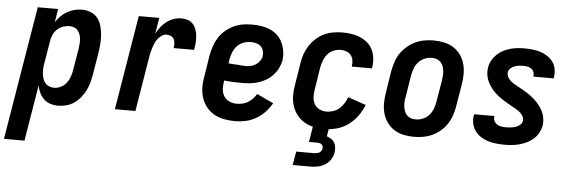

<svg xmlns="http://www.w3.org/2000/svg" viewBox="-81 -680 3130 1053"><g transform="rotate(5 1483.5 -154.0)"><path d="M-33 215 89 -520H201L189 -446Q201 -465 216.5 -480.5Q232 -496 251 -507Q270 -518 291 -523Q312 -528 332 -528Q358 -528 381 -518.5Q404 -509 418.5 -490.5Q433 -472 439.5 -448Q446 -424 448 -399.5Q450 -375 448 -349Q446 -323 442 -298L422 -178Q418 -155 412 -133Q406 -111 395.5 -90Q385 -69 370 -50.5Q355 -32 335 -18Q315 -4 292.5 2Q270 8 248 8Q225 8 204 1.5Q183 -5 168 -19.5Q153 -34 144 -53Q135 -72 131 -93L80 215ZM217 -88Q235 -88 253.5 -97Q272 -106 284 -122Q296 -138 302.5 -156.5Q309 -175 312 -193L332 -313Q334 -327 335 -340.5Q336 -354 335 -367Q334 -380 329.5 -392Q325 -404 317 -413.5Q309 -423 296.5 -427.5Q284 -432 271 -432Q253 -432 235 -425.5Q217 -419 203 -405.5Q189 -392 181.5 -374.5Q174 -357 172 -340L152 -220Q149 -205 148 -190Q147 -175 148.5 -161Q150 -147 154 -133.5Q158 -120 166.5 -109.5Q175 -99 188.5 -93.5Q202 -88 217 -88Z M559 0 645 -520H758L743 -431Q753 -451 767 -469Q781 -487 799 -500.5Q817 -514 838 -521Q859 -528 880 -528Q899 -528 916 -522Q933 -516 944.5 -502.5Q956 -489 961.5 -472Q967 -455 968.5 -436.5Q970 -418 968.5 -399.5Q967 -381 963 -362H851Q853 -375 852.5 -388Q852 -401 846.5 -411.5Q841 -422 829.5 -427Q818 -432 805 -432Q792 -432 779.5 -423.5Q767 -415 758 -403.5Q749 -392 743.5 -378.5Q738 -365 733.5 -352Q729 -339 726 -325.5Q723 -312 721 -298L672 0Z M1221 8Q1191 8 1161 2.5Q1131 -3 1106 -17Q1081 -31 1063 -53.5Q1045 -76 1036 -103.5Q1027 -131 1026.5 -161.5Q1026 -192 1032 -222L1051 -342Q1056 -367 1064.5 -392Q1073 -417 1087.5 -439.5Q1102 -462 1123.5 -480Q1145 -498 1169 -509Q1193 -520 1218.5 -524Q1244 -528 1269 -528Q1295 -528 1320.5 -524Q1346 -520 1368.5 -510Q1391 -500 1409 -483Q1427 -466 1437 -444Q1447 -422 1451 -397Q1455 -372 1451 -346Q1447 -324 1436.5 -303Q1426 -282 1410 -264.5Q1394 -247 1373.5 -235Q1353 -223 1331 -216Q1309 -209 1286.5 -206.5Q1264 -204 1242 -204Q1217 -204 1192 -205Q1167 -206 1142 -209V-207Q1138 -185 1139 -163Q1140 -141 1150.5 -123.5Q1161 -106 1180 -97Q1199 -88 1221 -88Q1237 -88 1253 -91.5Q1269 -95 1283 -103.5Q1297 -112 1309 -124.5Q1321 -137 1329 -151L1421 -108Q1406 -82 1384.5 -59Q1363 -36 1336 -20.5Q1309 -5 1279.5 1.5Q1250 8 1221 8ZM1254 -298Q1268 -298 1282 -301.5Q1296 -305 1308.5 -313Q1321 -321 1330 -334Q1339 -347 1341 -361Q1343 -376 1339 -390.5Q1335 -405 1324.5 -414.5Q1314 -424 1299.5 -428Q1285 -432 1270 -432Q1250 -432 1229.5 -424.5Q1209 -417 1194.5 -401.5Q1180 -386 1172.5 -366.5Q1165 -347 1161 -327L1158 -305Q1170 -303 1182 -302.5Q1194 -302 1206 -301.5Q1218 -301 1230 -299.5Q1242 -298 1254 -298Z M1715 8Q1685 8 1656 2.5Q1627 -3 1602.5 -17.5Q1578 -32 1560.5 -54.5Q1543 -77 1534.5 -104.5Q1526 -132 1526 -162Q1526 -192 1532 -222L1551 -342Q1555 -367 1563.5 -391.5Q1572 -416 1586.5 -438Q1601 -460 1621.5 -478.5Q1642 -497 1665.5 -508Q1689 -519 1714.5 -523.5Q1740 -528 1765 -528Q1790 -528 1815 -524.5Q1840 -521 1862.5 -511.5Q1885 -502 1903.5 -486.5Q1922 -471 1932.5 -449.5Q1943 -428 1946 -403Q1949 -378 1945 -352Q1945 -350 1944.5 -348.5Q1944 -347 1944 -346H1832Q1833 -347 1833 -347.5Q1833 -348 1833 -349Q1836 -365 1833 -381.5Q1830 -398 1820.5 -409.5Q1811 -421 1796 -426.5Q1781 -432 1765 -432Q1745 -432 1725.5 -424Q1706 -416 1692.5 -400Q1679 -384 1672 -365Q1665 -346 1661 -327L1642 -207Q1638 -185 1638.5 -164Q1639 -143 1648 -125Q1657 -107 1675.5 -97.5Q1694 -88 1715 -88Q1734 -88 1752.5 -94Q1771 -100 1786 -113Q1801 -126 1811.5 -143Q1822 -160 1828 -177L1927 -143Q1915 -111 1894 -82Q1873 -53 1844.5 -32Q1816 -11 1782 -1.5Q1748 8 1715 8ZM1557 220 1570 145H1670Q1676 145 1683 143.5Q1690 142 1696 139Q1702 136 1706.5 130Q1711 124 1712 118Q1713 111 1711.5 104Q1710 97 1705 93Q1700 89 1693.5 87.5Q1687 86 1680 86H1635L1649 0H1738L1730 47Q1743 51 1754.5 58.5Q1766 66 1772.5 77Q1779 88 1780.5 102Q1782 116 1780 131Q1777 151 1765.5 169.5Q1754 188 1736 199.5Q1718 211 1697.5 215.5Q1677 220 1657 220Z M2206 8Q2176 8 2147.5 2Q2119 -4 2096 -19Q2073 -34 2057 -56.5Q2041 -79 2033.5 -106.5Q2026 -134 2026.5 -163.5Q2027 -193 2032 -222L2051 -342Q2056 -367 2064 -392Q2072 -417 2087 -439Q2102 -461 2123 -479Q2144 -497 2168 -508Q2192 -519 2217.5 -523.5Q2243 -528 2267 -528Q2297 -528 2325.5 -522Q2354 -516 2377.5 -501Q2401 -486 2417 -463.5Q2433 -441 2440.5 -413.5Q2448 -386 2447.5 -356.5Q2447 -327 2442 -298L2422 -178Q2418 -153 2409.5 -128Q2401 -103 2386.5 -81Q2372 -59 2351 -41Q2330 -23 2306 -12Q2282 -1 2256.5 3.5Q2231 8 2206 8ZM2207 -88Q2227 -88 2246.5 -96Q2266 -104 2280 -119.5Q2294 -135 2301.5 -154.5Q2309 -174 2312 -193L2332 -313Q2334 -327 2335 -341Q2336 -355 2334.5 -368Q2333 -381 2328 -393.5Q2323 -406 2314 -415Q2305 -424 2292.5 -428Q2280 -432 2266 -432Q2247 -432 2227.5 -424Q2208 -416 2193.5 -400.5Q2179 -385 2172 -365.5Q2165 -346 2161 -327L2142 -207Q2139 -193 2138 -179Q2137 -165 2139 -152Q2141 -139 2145.5 -126.5Q2150 -114 2159 -105Q2168 -96 2181 -92Q2194 -88 2207 -88Z M2705 8Q2682 8 2658.5 5.5Q2635 3 2613.5 -3.5Q2592 -10 2573.5 -22Q2555 -34 2542 -51.5Q2529 -69 2524 -91Q2519 -113 2523 -137Q2523 -139 2523.5 -140.5Q2524 -142 2525 -144H2636Q2636 -143 2636 -142.5Q2636 -142 2636 -141Q2633 -128 2639 -116.5Q2645 -105 2655.5 -98.5Q2666 -92 2679 -90Q2692 -88 2705 -88Q2718 -88 2731 -89.5Q2744 -91 2756.5 -95Q2769 -99 2780.5 -108.5Q2792 -118 2794 -131Q2796 -145 2788.5 -157.5Q2781 -170 2770.5 -178.5Q2760 -187 2748 -194Q2736 -201 2724 -207Q2705 -218 2686 -229.5Q2667 -241 2650 -254Q2633 -267 2618.5 -283.5Q2604 -300 2593.5 -319Q2583 -338 2578.5 -360.5Q2574 -383 2578 -406Q2581 -426 2591 -444.5Q2601 -463 2616.5 -478Q2632 -493 2651 -503Q2670 -513 2689.5 -518.5Q2709 -524 2729 -526Q2749 -528 2768 -528Q2791 -528 2813.5 -525.5Q2836 -523 2856.5 -516.5Q2877 -510 2895 -498Q2913 -486 2925.5 -469Q2938 -452 2942 -430Q2946 -408 2943 -385Q2942 -383 2942 -381.5Q2942 -380 2941 -378H2830Q2830 -379 2830 -379.5Q2830 -380 2830 -381Q2832 -393 2827.5 -404Q2823 -415 2813.5 -421.5Q2804 -428 2792.5 -430Q2781 -432 2768 -432Q2757 -432 2745 -430.5Q2733 -429 2721 -424.5Q2709 -420 2699.5 -411Q2690 -402 2688 -390Q2686 -376 2692.5 -364Q2699 -352 2709 -343Q2719 -334 2730.5 -327.5Q2742 -321 2754 -314.5Q2766 -308 2777.5 -301.5Q2789 -295 2800 -288Q2811 -281 2822 -273Q2833 -265 2842.5 -256.5Q2852 -248 2861 -238Q2870 -228 2877.5 -217.5Q2885 -207 2891 -195Q2897 -183 2900.5 -169.5Q2904 -156 2905 -142Q2906 -128 2904 -114Q2900 -94 2889.5 -74.5Q2879 -55 2862.5 -40.5Q2846 -26 2826.5 -16.5Q2807 -7 2786.5 -1.5Q2766 4 2745.5 6Q2725 8 2705 8Z"/></g></svg>

Font: Iosevka SS04
Style: Bold Italic
Weight: 700
Italic angle: -9°
Monospace: yes
Designer: Belleve Invis
Foundry: Belleve Invis
Version: Version 19.0.0; ttfautohint (v1.8.4)